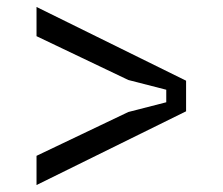

<svg xmlns="http://www.w3.org/2000/svg" viewBox="-20 -579 640 552"><path d="M515 -259V-347L85 -559V-475L349 -349L458 -321V-285L349 -257L85 -131V-47Z"/></svg>

Font: Fliege Mono Light
Style: Regular
Weight: 300
Version: Version 0.020;Glyphs 3.3 (3306)